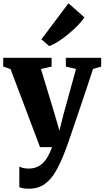

<svg xmlns="http://www.w3.org/2000/svg" viewBox="-24 -895 636 1168"><path d="M151 253Q132.5 253 117.8 250.5Q103 248 93.5 243V118Q101 123 116.5 126.8Q132 130.5 149.5 130.5Q176 130.5 197.5 122.2Q219 114 236.2 97.5Q253.5 81 267.2 56.5Q281 32 293 0H219.5L40 -475L-4.5 -490V-543.5H290V-490L225 -475.5L307.5 -204L337.5 -100.5L363 -202L438.5 -475.5L376.5 -490V-543.5H591.5V-490L542 -475.5Q523.5 -419 502 -354.5Q480.5 -290 459.2 -227.5Q438 -165 420.2 -112.8Q402.5 -60.5 390.8 -26.8Q379 7 376.5 12.5Q348 89.5 317.5 143.2Q287 197 247.5 225Q208 253 151 253ZM275 -615 228 -656 392.5 -875 489.5 -789.5Q475 -766.5 449 -740Q423 -713.5 392.2 -688Q361.5 -662.5 331 -643Q300.5 -623.5 277 -615Z"/></svg>

Font: Merriweather 48pt Black
Style: Regular
Weight: 900
Version: Version 2.100